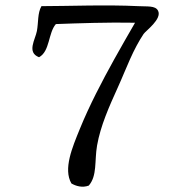

<svg xmlns="http://www.w3.org/2000/svg" viewBox="-20 -676 670 718"><path d="M571 -636C561 -656 529 -651 497 -653C377 -659 232 -653 135 -653C120 -627 124 -592 118 -560C112 -528 79 -480 126 -462C167 -484 160 -553 189 -586C273 -589 384 -593 485 -591C461 -549 434 -503 407 -454C361 -371 314 -281 279 -195C250 -124 216 -44 247 10C264 20 288 27 312 18C344 -19 333 -74 343 -132C356 -206 388 -277 421 -350C437 -385 451 -421 466 -454C482 -490 499 -522 517 -549C525 -561 587 -605 571 -636Z"/></svg>

Font: Yuji Syuku Std R
Style: Regular
Weight: 400
Designer: Kataoka Yuji
Foundry: Kinuta Font Factory
Version: Version 3.000;hotconv 1.0.111;makeotfexe 2.5.65597